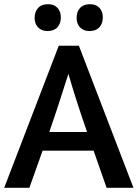

<svg xmlns="http://www.w3.org/2000/svg" viewBox="-25 -895 656 915"><path d="M-5 0 255 -677H351L611 0H483L421 -177H178L115 0ZM210 -266H390Q337 -418 301 -543Q239 -348 210 -266ZM204 -875Q233 -875 249 -857.5Q265 -840 265 -812Q265 -783 248.5 -765Q232 -747 201 -747Q173 -747 156.5 -764.5Q140 -782 140 -809Q140 -839 156.5 -857Q173 -875 204 -875ZM404 -875Q433 -875 449 -857.5Q465 -840 465 -812Q465 -783 448.5 -765Q432 -747 401 -747Q373 -747 356.5 -764.5Q340 -782 340 -809Q340 -839 356.5 -857Q373 -875 404 -875Z"/></svg>

Font: Amaranth
Style: Regular
Weight: 400
Designer: Gesine Todt
Foundry: Gesine Todt
Version: Version 1.000